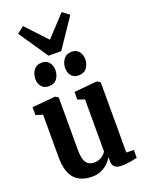

<svg xmlns="http://www.w3.org/2000/svg" viewBox="-194 -1160 944 1258"><g transform="rotate(-20 278.0 -531.0)"><path d="M428 9.5Q395.5 9.5 380.5 -4.2Q365.5 -18 365.5 -46V-72.5Q352.5 -51 332.5 -32Q312.5 -13 285.5 -1Q258.5 11 225 11Q141 11 99.5 -36.5Q58 -84 58 -188V-481L10 -495.5V-550.5L171 -565H172.5L193 -551.5V-190Q193 -147.5 200.8 -121.2Q208.5 -95 225 -83.2Q241.5 -71.5 267.5 -71.5Q287.5 -71.5 303 -77.8Q318.5 -84 330.2 -94.2Q342 -104.5 350.5 -117.5V-481L302.5 -497V-550.5L459 -565H462.5L485.5 -551.5V-61L538 -60.5L537.5 -5.5Q520.5 -1.5 491.2 4Q462 9.5 428 9.5ZM157.5 -643Q124 -643 107 -665Q90 -687 90 -716Q90 -751.5 109 -778Q128 -804.5 165.5 -804.5H166.5Q200 -804.5 217 -781.5Q234 -758.5 234 -729Q234 -694 215.2 -668.5Q196.5 -643 158.5 -643ZM365.5 -643Q332 -643 315 -665Q298 -687 298 -716Q298 -751.5 317.2 -778Q336.5 -804.5 373.5 -804.5H374.5Q408 -804.5 425 -781.5Q442 -758.5 442 -729Q442 -694 423.2 -668.5Q404.5 -643 366.5 -643ZM224 -831.5 85.5 -1035 132.5 -1071.5 268 -927 402 -1071 449.5 -1035 312 -831.5Z"/></g></svg>

Font: Merriweather 24pt SemiCondensed
Style: Bold
Weight: 700
Width: 4
Designer: Eben Sorkin
Foundry: Eben Sorkin
Version: Version 2.100